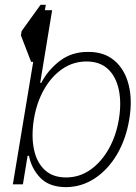

<svg xmlns="http://www.w3.org/2000/svg" viewBox="-20 -770 566 802"><path d="M149.4 -750H171.4L167.5 -727.5H197.8L147.9 -423.8H152.3Q179.2 -476.1 229 -514.9Q278.8 -553.7 348.6 -553.2Q414.6 -553.7 457.5 -517.3Q500.5 -481 517.1 -417.2Q533.7 -353.5 520 -271.5Q506.3 -189 468.8 -125.2Q431.2 -61.5 376.2 -25.1Q321.3 11.2 255.4 11.7Q185.5 11.2 148.4 -27.3Q111.3 -65.9 101.1 -119.1H95.2L75.7 0H33.7L118.7 -511.7H109.9L67.4 -622.1L70.3 -640.1ZM476.6 -272Q487.8 -340.3 476.3 -395Q464.8 -449.7 431.2 -481.4Q397.5 -513.2 341.3 -513.2Q285.6 -513.2 240.2 -481.9Q194.8 -450.7 163.8 -396Q132.8 -341.3 121.6 -272Q110.4 -202.1 121.6 -147.2Q132.8 -92.3 166.5 -60.5Q200.2 -28.8 255.9 -28.8Q312 -28.8 357.7 -61Q403.3 -93.3 434.3 -148.2Q465.3 -203.1 476.6 -272Z"/></svg>

Font: Inter Display ExtraLight
Style: Italic
Weight: 200
Italic angle: -9.39999°
Designer: Rasmus Andersson
Foundry: rsms
Version: Version 4.000;git-a52131595